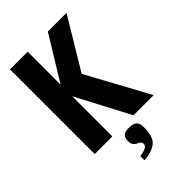

<svg xmlns="http://www.w3.org/2000/svg" viewBox="-281 -824 1162 1162"><g transform="rotate(-45 300.0 -243.0)"><path d="M285.5 189Q292.5 184.5 296 178.8Q299.5 173 299.5 164.5Q299.5 155.5 296 151.2Q292.5 147 283.5 142Q268.5 134.5 260.5 128.5Q252.5 122.5 248 113Q243.5 103.5 243.5 87.5Q243.5 60 256 46.8Q268.5 33.5 304.5 33.5Q341 33.5 356.2 47.5Q371.5 61.5 371.5 90.5Q371.5 139 362.5 164.5Q358 178.5 351.5 188.5Q345 198.5 335 207Q327.5 213 315 219.5Q302.5 226 287.5 230.5Q258 239 232.5 239V203.5Q244.5 203 261 198.5Q277.5 194 285.5 189ZM197 -344V0H46V-725H197V-443L370 -725H529.5L333.5 -399L550.5 0H378Z"/></g></svg>

Font: JuliaMono ExtraBold
Style: Regular
Weight: 800
Monospace: yes
Designer: cormullion
Foundry: corm
Version: Version 0.055; ttfautohint (v1.8.4)